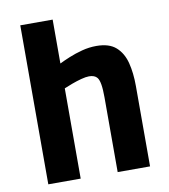

<svg xmlns="http://www.w3.org/2000/svg" viewBox="-84 -833 796 905"><g transform="rotate(-10 313.5 -380.5)"><path d="M74 0V-761H229V-551Q249 -561 278 -573Q307 -585 341 -594Q375 -603 410 -603Q471 -603 503.5 -574Q536 -545 548.5 -496Q561 -447 561 -385V0H406V-358Q406 -397 402 -420Q398 -443 390 -453Q378 -468 351 -468Q336 -468 313.5 -462Q291 -456 268 -447.5Q245 -439 229 -432V0Z"/></g></svg>

Font: Ruda SemiBold
Style: Bold
Weight: 900
Designer: Mariela Monsalve and Angelina Sanchez
Foundry: Mariela Monsalve and Angelina Sanchez
Version: Version 2.000